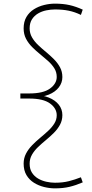

<svg xmlns="http://www.w3.org/2000/svg" viewBox="-20 -878 508 1056"><path d="M282 158Q253 158 222.5 150.5Q192 143 166.5 127Q141 111 125.5 85Q110 59 110 22Q110 -8 123 -33Q136 -58 157 -79.5Q178 -101 201 -120Q224 -139 245 -158.5Q266 -178 279 -199Q292 -220 292 -244Q292 -282 255 -309Q218 -336 141 -336H92V-364H141Q218 -364 255 -391Q292 -418 292 -455Q292 -481 279 -502Q266 -523 245 -542Q224 -561 201 -579.5Q178 -598 157 -619Q136 -640 123 -665Q110 -690 110 -722Q110 -759 125.5 -785Q141 -811 166.5 -827Q192 -843 222.5 -850.5Q253 -858 282 -858Q327 -858 362.5 -850Q398 -842 435 -825L425 -796Q392 -812 358.5 -819Q325 -826 282 -826Q259 -826 234.5 -821Q210 -816 189.5 -804Q169 -792 156 -772Q143 -752 143 -722Q143 -695 156 -672.5Q169 -650 189.5 -630.5Q210 -611 233 -592Q256 -573 276.5 -552.5Q297 -532 310 -508Q323 -484 323 -454Q323 -423 303.5 -397.5Q284 -372 248 -357.5Q212 -343 160 -343V-356Q212 -356 248 -341.5Q284 -327 303.5 -302Q323 -277 323 -245Q323 -216 310 -192Q297 -168 276.5 -147.5Q256 -127 233 -108Q210 -89 189.5 -69.5Q169 -50 156 -27.5Q143 -5 143 22Q143 52 156 72Q169 92 189.5 104Q210 116 234.5 121.5Q259 127 282 127Q325 127 358.5 118.5Q392 110 425 97L435 125Q398 141 362.5 149.5Q327 158 282 158Z"/></svg>

Font: BioRhyme ExtraLight
Style: Regular
Weight: 250
Designer: Aoife Mooney
Foundry: Aoife Mooney Type
Version: Version 1.600;gftools[0.9.33]